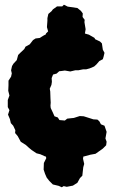

<svg xmlns="http://www.w3.org/2000/svg" viewBox="-20 -653 486 814"><path d="M242 141 229 135 204 129 189 114 178 100 171 84 165 66 166 38 176 18 175 11 171 10 151 1 135 -3 114 -17 102 -27 90 -38 68 -52 55 -76 44 -89 45 -101 36 -120 26 -131 22 -148 14 -167 20 -186 13 -199V-229L20 -248L15 -268L16 -291V-311L27 -328L30 -342L27 -355L31 -373L37 -383L51 -398L57 -420L68 -431L83 -445L88 -455L106 -465L120 -483L131 -490L148 -492L166 -503L174 -507L175 -511L184 -520L179 -538L181 -565V-576L185 -594L199 -606L204 -613L222 -626H244L251 -633L267 -625L308 -619L323 -607L331 -596L330 -581L339 -569L338 -559L343 -529L340 -511L343 -510L357 -506L381 -492L383 -487L404 -477L412 -469L416 -442L423 -429L419 -412L416 -402L401 -394L389 -380L379 -371L360 -363L345 -359H332L312 -355H299L278 -350L255 -354L241 -352L231 -351L220 -341L205 -337L199 -322L200 -306L198 -293L191 -277L193 -265L194 -236L195 -218L194 -205L195 -195L204 -176L211 -160L225 -155L232 -144L255 -142L265 -150L283 -152L293 -153L318 -161L335 -160L354 -154L376 -147L393 -146L401 -139L408 -126L423 -120L432 -94L427 -66L432 -52L430 -37L416 -23L385 -1L363 3L337 10L333 11V13L332 20L337 42L333 56L329 92L319 102L308 122L289 134L263 139L250 136Z"/></svg>

Font: Winky Rough ExtraBold
Style: Regular
Weight: 800
Designer: Simon Atzbach
Foundry: typofactur
Version: Version 1.206; ttfautohint (v1.8.4.7-5d5b)